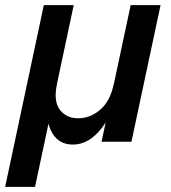

<svg xmlns="http://www.w3.org/2000/svg" viewBox="-68 -550 663 745"><path d="M-48 175 102 -530H218L68 175ZM215 11Q155 11 129 -44.5Q103 -100 124 -197L153 -223Q139 -158 164 -124.5Q189 -91 235 -91Q282 -91 321 -124.5Q360 -158 373 -223H398Q375 -114 325.5 -51.5Q276 11 215 11ZM326 0 439 -530H555L442 0Z"/></svg>

Font: Radio Canada Big Medium
Style: Italic
Weight: 500
Italic angle: -12°
Designer: Étienne Aubert Bonn
Foundry: Coppers and Brasses
Version: Version 1.001